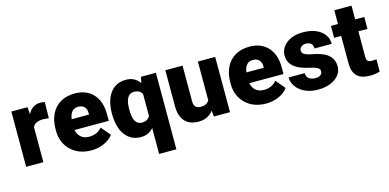

<svg xmlns="http://www.w3.org/2000/svg" viewBox="-78 -1115 3595 1773"><g transform="rotate(-15 1720.0 -228.5)"><path d="M365.7 -379.4 311.5 -383.3Q233.9 -383.3 211.9 -334.5V0H47.4V-528.3H201.7L207 -460.4Q248.5 -538.1 322.8 -538.1Q349.1 -538.1 368.7 -532.2Z M671.4 9.8Q549.8 9.8 474.6 -62.7Q399.4 -135.3 399.4 -251.5V-265.1Q399.4 -346.2 429.4 -408.2Q459.5 -470.2 517.1 -504.2Q574.7 -538.1 653.8 -538.1Q765.1 -538.1 829.6 -469Q894 -399.9 894 -276.4V-212.4H566.9Q575.7 -168 605.5 -142.6Q635.3 -117.2 682.6 -117.2Q760.7 -117.2 804.7 -171.9L879.9 -83Q849.1 -40.5 792.7 -15.4Q736.3 9.8 671.4 9.8ZM652.8 -411.1Q580.6 -411.1 566.9 -315.4H732.9V-328.1Q733.9 -367.7 712.9 -389.4Q691.9 -411.1 652.8 -411.1Z M939.5 -269.5Q939.5 -395.5 994.1 -466.8Q1048.8 -538.1 1145 -538.1Q1226.1 -538.1 1274.9 -471.7L1286.6 -528.3H1429.2V203.1H1264.2V-43.9Q1216.8 9.8 1144 9.8Q1050.3 9.8 994.9 -62.7Q939.5 -135.3 939.5 -269.5ZM1104 -259.3Q1104 -117.2 1186 -117.2Q1242.7 -117.2 1264.2 -160.2V-369.1Q1243.7 -411.1 1187 -411.1Q1110.4 -411.1 1104.5 -288.6Z M1836.9 -57.1Q1784.7 9.8 1695.8 9.8Q1608.9 9.8 1564.2 -40.8Q1519.5 -91.3 1519.5 -186V-528.3H1684.1V-185.1Q1684.1 -117.2 1750 -117.2Q1806.6 -117.2 1830.6 -157.7V-528.3H1996.1V0H1841.8Z M2341.8 9.8Q2220.2 9.8 2145 -62.7Q2069.8 -135.3 2069.8 -251.5V-265.1Q2069.8 -346.2 2099.9 -408.2Q2129.9 -470.2 2187.5 -504.2Q2245.1 -538.1 2324.2 -538.1Q2435.5 -538.1 2500 -469Q2564.5 -399.9 2564.5 -276.4V-212.4H2237.3Q2246.1 -168 2275.9 -142.6Q2305.7 -117.2 2353 -117.2Q2431.2 -117.2 2475.1 -171.9L2550.3 -83Q2519.5 -40.5 2463.1 -15.4Q2406.7 9.8 2341.8 9.8ZM2323.2 -411.1Q2251 -411.1 2237.3 -315.4H2403.3V-328.1Q2404.3 -367.7 2383.3 -389.4Q2362.3 -411.1 2323.2 -411.1Z M2907.2 -148.4Q2907.2 -169.4 2885.3 -182.1Q2863.3 -194.8 2801.8 -208.5Q2740.2 -222.2 2700.2 -244.4Q2660.2 -266.6 2639.2 -298.3Q2618.2 -330.1 2618.2 -371.1Q2618.2 -443.8 2678.2 -491Q2738.3 -538.1 2835.4 -538.1Q2939.9 -538.1 3003.4 -490.7Q3066.9 -443.4 3066.9 -366.2H2901.9Q2901.9 -429.7 2835 -429.7Q2809.1 -429.7 2791.5 -415.3Q2773.9 -400.9 2773.9 -379.4Q2773.9 -357.4 2795.4 -343.8Q2816.9 -330.1 2864 -321.3Q2911.1 -312.5 2946.8 -300.3Q3065.9 -259.3 3065.9 -153.3Q3065.9 -81.1 3001.7 -35.6Q2937.5 9.8 2835.4 9.8Q2767.6 9.8 2714.4 -14.6Q2661.1 -39.1 2631.3 -81.1Q2601.6 -123 2601.6 -169.4H2755.4Q2756.3 -132.8 2779.8 -116Q2803.2 -99.1 2839.8 -99.1Q2873.5 -99.1 2890.4 -112.8Q2907.2 -126.5 2907.2 -148.4Z M3334.5 -659.7V-528.3H3421.4V-414.1H3334.5V-172.4Q3334.5 -142.6 3345.2 -130.9Q3356 -119.1 3387.7 -119.1Q3412.1 -119.1 3428.7 -122.1V-4.4Q3384.3 9.8 3335.9 9.8Q3251 9.8 3210.4 -30.3Q3169.9 -70.3 3169.9 -151.9V-414.1H3102.5V-528.3H3169.9V-659.7Z"/></g></svg>

Font: Vazir Black
Style: Black
Weight: 900
Designer: Saber Rastikerdar
Foundry: Saber Rastikerdar
Version: Version 30.0.0